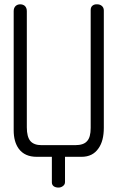

<svg xmlns="http://www.w3.org/2000/svg" viewBox="-20 -722 540 884"><path d="M43 -670.9V-122.1Q43 -69.3 66.4 -37.1Q93.8 0 149.4 0H218.8V118.2Q218.8 128.9 227.5 135.7Q236.3 141.6 249 141.6Q260.7 141.6 269.5 134.8Q279.3 127.9 279.3 116.2V0H355.5Q407.2 0 433.6 -39.1Q458 -73.2 458 -133.8V-673.8Q458 -687.5 448.2 -695.3Q439.5 -702.1 427.7 -702.1Q415 -703.1 406.2 -696.3Q397.5 -689.5 397.5 -675.8V-132.8Q397.5 -89.8 380.9 -72.3Q365.2 -53.7 326.2 -53.7H170.9Q136.7 -53.7 120.1 -72.3Q103.5 -91.8 103.5 -135.7V-670.9Q103.5 -686.5 93.8 -695.3Q85 -702.1 73.2 -702.1Q60.5 -702.1 51.8 -694.3Q43 -685.5 43 -670.9Z"/></svg>

Font: GulimChe
Style: Regular
Weight: 400
Monospace: yes
Version: Version 2.21